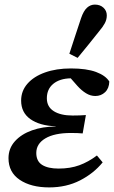

<svg xmlns="http://www.w3.org/2000/svg" viewBox="-20 -802 496 836"><path d="M194 14Q115 14 66 -19Q17 -52 17 -113Q17 -156 45 -187Q73 -218 119.5 -234.5Q166 -251 223 -251L222 -252Q152 -255 112 -283.5Q72 -312 72 -364Q72 -406 99.5 -437.5Q127 -469 176 -486.5Q225 -504 289 -504Q357 -504 398.5 -488.5Q440 -473 456 -447Q455 -417 437.5 -400.5Q420 -384 395 -384Q374 -384 354.5 -396Q335 -408 317 -428L288 -461Q240 -460 212 -437Q184 -414 184 -374Q184 -337 214 -318Q244 -299 296 -299Q316 -299 327 -299.5Q338 -300 354 -301L340 -221Q331 -222 317.5 -222.5Q304 -223 289 -223Q217 -223 177.5 -199.5Q138 -176 138 -136Q138 -100 163.5 -84Q189 -68 235 -68Q286 -68 325.5 -82.5Q365 -97 402 -125L427 -95Q388 -47 328.5 -16.5Q269 14 194 14ZM282 -568Q295 -607 307.5 -646Q320 -685 333 -723Q344 -755 359 -768.5Q374 -782 393 -782Q416 -782 430.5 -768.5Q445 -755 445 -735Q445 -717 436.5 -701Q428 -685 411 -665Q388 -636 365 -607.5Q342 -579 318 -550Z"/></svg>

Font: Source Serif 4 SmText Semibold
Style: Italic
Weight: 600
Italic angle: -12°
Designer: Frank Grießhammer
Foundry: Adobe
Version: Version 4.005;hotconv 1.1.0;makeotfexe 2.6.0